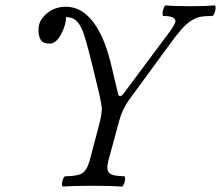

<svg xmlns="http://www.w3.org/2000/svg" viewBox="-20 -686 816 709"><path d="M211.9 2.9Q208.5 1.5 208.7 -7.1Q209 -15.6 213.1 -25.4Q217.3 -35.2 221.2 -35.2Q265.1 -35.2 283 -45.9Q300.8 -56.6 311 -92.8L345.2 -222.2Q356 -263.2 356 -285.2Q356 -296.4 347.2 -335.9L337.9 -375Q301.3 -528.8 288.1 -564.5Q272.5 -606.9 250.5 -617.2Q240.2 -622.1 224.1 -623Q223.1 -590.8 204.8 -557.9Q186.5 -524.9 163.1 -524.9Q140.1 -524.9 131.1 -537.8Q122.1 -550.8 122.1 -577.1Q122.1 -610.4 152.1 -635.7Q182.1 -661.1 223.1 -661.1Q280.8 -661.1 323.2 -606Q365.7 -550.8 390.1 -448.2L416 -339.8Q417.5 -331.1 423.8 -331.1Q428.7 -331.1 435.1 -338.9L606 -567.9Q627.9 -598.6 627.9 -607.9Q627.9 -627 583 -627Q580.1 -628.4 580.3 -637.2Q580.6 -646 584.5 -656Q588.4 -666 592.8 -666Q623 -663.1 682.1 -663.1Q740.2 -663.1 772.9 -666Q776.4 -664.6 776.1 -655.8Q775.9 -647 771.7 -637Q767.6 -627 763.2 -627Q736.3 -627 720.2 -624Q704.1 -621.1 685.5 -609.1Q667 -597.2 648.9 -576.4Q630.9 -555.7 603 -517.1L457 -317.9Q430.7 -280.8 419.9 -238.8L379.9 -91.8Q371.1 -57.6 384.5 -46.4Q397.9 -35.2 439 -35.2Q442.4 -33.7 442.1 -25.1Q441.9 -16.6 437.7 -6.8Q433.6 2.9 429.2 2.9Q390.6 0 320.8 0Q251 0 211.9 2.9Z"/></svg>

Font: Junicode SmCond
Style: Italic
Weight: 400
Width: 4
Italic angle: -11°
Designer: Peter S. Baker
Version: Version 2.206